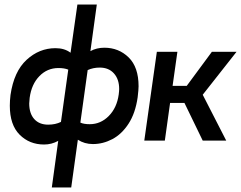

<svg xmlns="http://www.w3.org/2000/svg" viewBox="-20 -616 1056 841"><path d="M587 -238Q587 -224 583 -190Q573 -120 543 -74Q513 -28 472 -6.5Q431 15 387 15Q350 15 321 -4L292 205H207L235 1Q206 17 173 17Q109 17 66 -26Q23 -69 23 -153Q23 -175 26 -200Q41 -303 96.5 -354Q152 -405 223 -405Q263 -405 289 -385L319 -596H404L376 -392Q403 -407 437 -407Q500 -407 543.5 -364.5Q587 -322 587 -238ZM502 -226Q502 -269 479 -294.5Q456 -320 417 -320Q388 -320 364 -309L332 -79Q347 -72 373 -72Q421 -72 456.5 -108Q492 -144 500 -202Q502 -218 502 -226ZM247 -82 279 -311Q262 -318 236 -318Q187 -318 152.5 -282.5Q118 -247 110 -188Q108 -170 108 -163Q108 -119 130 -94.5Q152 -70 191 -70Q223 -70 247 -82Z M1016 -389 868 -201 971 0H868L788 -165H725L702 0H612L667 -389H757L736 -240H798L908 -389Z"/></svg>

Font: Neutral Grotesk
Style: Italic
Weight: 400
Italic angle: -8°
Designer: Nawras Khrais
Foundry: Nawras Khrais
Version: Version 1.000